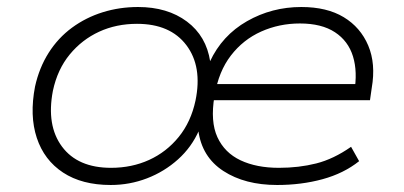

<svg xmlns="http://www.w3.org/2000/svg" viewBox="-20 -520 1152 548"><path d="M296 8Q214 8 160 -27.5Q106 -63 85 -126.5Q64 -190 80 -273Q92 -327 119 -369.5Q146 -412 185.5 -441Q225 -470 273 -485Q321 -500 374 -500Q458 -500 513.5 -458.5Q569 -417 580 -344H579Q614 -419 685 -459.5Q756 -500 840 -500Q913 -500 961 -471Q1009 -442 1031 -390Q1053 -338 1041 -269L1036 -234H569L577 -280H1020L991 -257Q1001 -315 987.5 -359Q974 -403 936 -428Q898 -453 836 -453Q777 -453 725.5 -430Q674 -407 639 -361.5Q604 -316 593 -249L592 -245Q580 -173 600.5 -128.5Q621 -84 666.5 -62.5Q712 -41 776 -41Q833 -41 882.5 -53.5Q932 -66 982 -101L1005 -60Q961 -25 900.5 -8.5Q840 8 771 8Q679 8 617.5 -32Q556 -72 546 -148H548Q527 -100 488 -65Q449 -30 399.5 -11Q350 8 296 8ZM297 -41Q356 -41 405.5 -63.5Q455 -86 490 -129Q525 -172 538 -233Q558 -330 512 -391Q466 -452 371 -452Q312 -452 263 -429.5Q214 -407 179 -364.5Q144 -322 131 -261Q112 -162 157 -101.5Q202 -41 297 -41Z"/></svg>

Font: Nunito Sans 7pt SemiExpanded ExtraLight
Style: Italic
Weight: 250
Width: 6
Italic angle: -9°
Designer: Vernon Adams
Foundry: Vernon Adams
Version: Version 3.101;gftools[0.9.27]